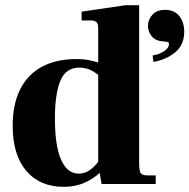

<svg xmlns="http://www.w3.org/2000/svg" viewBox="-20 -710 731 741"><path d="M226 11Q134 11 81.5 -50.5Q29 -112 29 -224Q29 -308 58 -365.5Q87 -423 142 -452.5Q197 -482 274 -482Q304 -482 325.5 -477.5Q347 -473 365 -466.5Q383 -460 400 -453V-379Q390 -390 374.5 -406.5Q359 -423 337 -436Q315 -449 286 -449Q234 -449 213 -398.5Q192 -348 192 -254Q192 -146 216 -93Q240 -40 283 -40Q309 -40 328 -54.5Q347 -69 361 -88Q375 -107 384 -118L392 -69Q365 -40 338.5 -22.5Q312 -5 285 3Q258 11 226 11ZM372 0 359 -77V-601Q359 -619 352 -625Q345 -631 332 -631H295V-665L465 -690H517V-83Q517 -49 523.5 -41Q530 -33 550 -33H581V0ZM349 -455V-470H400V-455ZM572 -471 569 -496Q592 -499 612 -511.5Q632 -524 632 -540Q632 -546 628 -547.5Q624 -549 611 -550Q580 -552 565.5 -570Q551 -588 551 -610Q551 -634 568 -653Q585 -672 617 -672Q653 -672 672 -648Q691 -624 691 -588Q691 -536 655.5 -507.5Q620 -479 572 -471Z"/></svg>

Font: Frank Ruhl Libre Black
Style: Regular
Weight: 900
Designer: Yanek Iontef
Foundry: Fontef
Version: Version 6.004